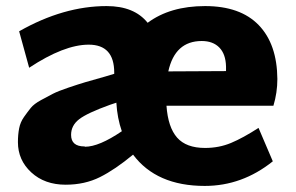

<svg xmlns="http://www.w3.org/2000/svg" viewBox="-20 -600 973 632"><path d="M528 -252Q533 -181 563 -147Q593 -113 655 -113Q701 -113 740.5 -129.5Q780 -146 831 -179L878 -69Q777 12 654 12Q495 12 418 -91Q359 -42 309 -17Q259 8 196 8Q127 8 83 -32.5Q39 -73 39 -132Q39 -157 43 -177.5Q47 -198 59 -215Q71 -232 81.5 -245Q92 -258 115 -270.5Q138 -283 154.5 -291.5Q171 -300 205 -311.5Q239 -323 261 -329.5Q283 -336 326 -348L356 -357V-361Q356 -453 272 -453Q191 -453 76 -377L43 -497Q189 -580 331 -580Q422 -580 466 -525Q540 -580 655 -580Q771 -580 831.5 -517.5Q892 -455 893 -340Q893 -295 880 -252ZM534 -365 724 -366V-381Q723 -422 702 -443.5Q681 -465 644 -465Q556 -465 534 -365ZM258 -118 260 -117Q306 -117 381 -168Q366 -211 363 -262L342 -255Q267 -228 240.5 -207.5Q214 -187 214 -156Q214 -118 258 -118Z"/></svg>

Font: Martel Sans Heavy
Style: Regular
Weight: 900
Designer: Dan Reynolds and Mathieu Réguer
Foundry: Dan Reynolds and Mathieu Réguer
Version: Version 1.001;PS 001.001;hotconv 1.0.70;makeotf.lib2.5.58329